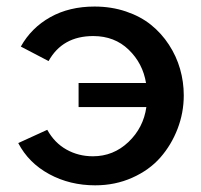

<svg xmlns="http://www.w3.org/2000/svg" viewBox="-20 -552 608 581"><path d="M268.1 8.8Q191.4 8.8 128.9 -25.1Q66.4 -59.1 35.2 -119.1L123 -159.2Q145 -119.6 181.2 -99.4Q217.3 -79.1 261.2 -79.1Q323.2 -79.1 368.7 -122.3Q414.1 -165.5 422.9 -228H217.8V-300.8H421.9Q412.1 -360.4 369.4 -401.6Q326.7 -442.9 262.2 -442.9Q168.9 -442.9 127 -367.2L43 -411.1Q74.7 -467.8 132.1 -500Q189.5 -532.2 266.1 -532.2Q316.9 -532.2 361.1 -517.3Q405.3 -502.4 437 -476.8Q468.8 -451.2 491.2 -416.7Q513.7 -382.3 524.9 -343.3Q536.1 -304.2 536.1 -263.2Q536.1 -210.9 517.3 -162.1Q498.5 -113.3 465.1 -75.2Q431.6 -37.1 380.1 -14.2Q328.6 8.8 268.1 8.8Z"/></svg>

Font: Rawline SemiBold
Style: Regular
Weight: 600
Designer: Matt McInerney, Pablo Impallari, Rodrigo Fuenzalida
Foundry: Matt McInerney, Pablo Impallari, Rodrigo Fuenzalida
Version: Version 4.020;PS 004.020;hotconv 1.0.88;makeotf.lib2.5.64775